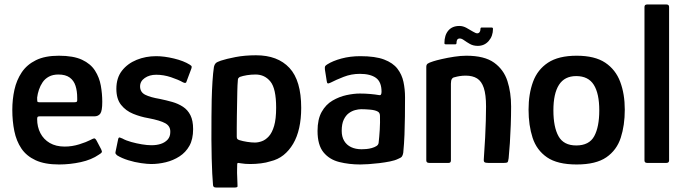

<svg xmlns="http://www.w3.org/2000/svg" viewBox="-20 -728 3063 858"><path d="M35 -237Q35 -284 44.5 -327Q54 -370 77 -404.5Q100 -439 140.5 -459Q181 -479 243 -479Q308 -479 346.5 -461Q385 -443 404.5 -412.5Q424 -382 430.5 -345.5Q437 -309 437 -273Q437 -232 428 -220Q419 -208 401 -208H156Q151 -208 148.5 -206Q146 -204 146 -196Q146 -161 160.5 -133Q175 -105 202.5 -89Q230 -73 269 -73Q302 -73 334 -83Q366 -93 383 -102Q394 -108 400 -109.5Q406 -111 413 -97L432 -61Q437 -51 434.5 -47Q432 -43 422 -37Q389 -14 341 -3.5Q293 7 244 7Q180 7 139 -12Q98 -31 75.5 -64.5Q53 -98 44 -142.5Q35 -187 35 -237ZM325 -291Q325 -321 317.5 -344.5Q310 -368 291.5 -381.5Q273 -395 241 -395Q216 -395 198.5 -385.5Q181 -376 170.5 -360.5Q160 -345 154 -327Q148 -309 146 -292Q146 -278 147 -274.5Q148 -271 156 -271H312Q321 -271 323.5 -274Q326 -277 325 -291Z M508 -106Q510 -115 515.5 -113.5Q521 -112 527 -109Q543 -100 566.5 -93.5Q590 -87 614 -83Q638 -79 657 -79Q680 -79 698.5 -85Q717 -91 729 -104Q741 -117 741 -138Q742 -164 719 -177Q696 -190 643 -200Q608 -206 575 -219.5Q542 -233 521 -259.5Q500 -286 500 -331Q500 -380 525 -412Q550 -444 590.5 -460.5Q631 -477 678 -477Q714 -477 757.5 -466.5Q801 -456 828 -439Q836 -434 836.5 -430.5Q837 -427 835 -421L814 -365Q812 -353 798 -360Q777 -372 744 -383Q711 -394 678 -394Q648 -394 627 -379.5Q606 -365 606 -342Q606 -316 629 -304.5Q652 -293 694 -286Q723 -280 749.5 -272.5Q776 -265 797.5 -251Q819 -237 831 -213Q843 -189 843 -151Q843 -106 826.5 -76.5Q810 -47 782 -29Q754 -11 721 -3Q688 5 656 5Q639 5 610.5 1Q582 -3 553 -12Q524 -21 503 -34Q500 -37 497.5 -40Q495 -43 496 -48Z M932 100Q928 56 926 -20Q924 -96 925 -206Q925 -241 926 -282.5Q927 -324 929.5 -363.5Q932 -403 936 -429Q938 -439 943.5 -445Q949 -451 967 -457Q991 -465 1032.5 -473Q1074 -481 1124 -481Q1221 -481 1273.5 -424.5Q1326 -368 1326 -246Q1326 -197 1317 -156.5Q1308 -116 1290 -85.5Q1272 -55 1247 -35Q1222 -15 1188 -7Q1170 -1 1146 2Q1122 5 1098.5 5Q1075 5 1058 2Q1049 0 1044.5 0Q1040 0 1040 7Q1040 14 1039.5 29.5Q1039 45 1040 61.5Q1041 78 1041 89Q1042 100 1041.5 105Q1041 110 1028 110H947Q940 110 936.5 108Q933 106 932 100ZM1038 -117Q1038 -109 1041 -106.5Q1044 -104 1049 -102Q1065 -97 1084.5 -94Q1104 -91 1119 -91Q1134 -91 1150.5 -97Q1167 -103 1181.5 -119Q1196 -135 1205 -165.5Q1214 -196 1214 -247Q1214 -332 1188.5 -363.5Q1163 -395 1122 -395Q1102 -395 1083.5 -392Q1065 -389 1051 -384Q1048 -382 1045.5 -379Q1043 -376 1043 -371Q1041 -348 1040.5 -321Q1040 -294 1039.5 -265.5Q1039 -237 1038.5 -209Q1038 -181 1038 -157Q1038 -133 1038 -117Z M1590 7Q1540 7 1496 -4Q1452 -15 1425.5 -47.5Q1399 -80 1399 -143Q1399 -195 1417.5 -228Q1436 -261 1466 -278.5Q1496 -296 1528.5 -303Q1561 -310 1588 -310Q1612 -310 1634.5 -308Q1657 -306 1674 -303Q1685 -300 1685 -318Q1685 -362 1660 -380Q1635 -398 1588 -398Q1550 -398 1515.5 -384.5Q1481 -371 1458 -359Q1448 -354 1444.5 -355.5Q1441 -357 1440 -366L1432 -417Q1431 -427 1432.5 -431Q1434 -435 1442 -440Q1467 -456 1506 -466.5Q1545 -477 1590 -477Q1657 -477 1696.5 -462Q1736 -447 1756 -421Q1776 -395 1783 -362Q1790 -329 1790 -293Q1790 -248 1789.5 -207Q1789 -166 1787.5 -126Q1786 -86 1782 -45Q1780 -34 1776 -28.5Q1772 -23 1759 -18Q1745 -11 1722.5 -6.5Q1700 -2 1675 1Q1650 4 1627.5 5.5Q1605 7 1590 7ZM1596 -61Q1605 -61 1617 -62Q1629 -63 1641.5 -66.5Q1654 -70 1662.5 -75.5Q1671 -81 1672 -90Q1675 -116 1677 -148.5Q1679 -181 1678 -210Q1678 -225 1667 -230Q1656 -236 1634.5 -238Q1613 -240 1594 -240Q1582 -240 1567 -236Q1552 -232 1538.5 -222Q1525 -212 1516 -193Q1507 -174 1507 -143Q1507 -117 1518 -98.5Q1529 -80 1549 -70.5Q1569 -61 1596 -61Z M1898 0Q1885 0 1885 -11Q1885 -116 1885 -220.5Q1885 -325 1885 -429Q1885 -439 1891 -443.5Q1897 -448 1916 -454Q1928 -458 1954 -464Q1980 -470 2009.5 -474.5Q2039 -479 2064 -479Q2145 -479 2188 -448Q2231 -417 2247.5 -366Q2264 -315 2264 -252Q2264 -212 2262.5 -170Q2261 -128 2258.5 -89Q2256 -50 2253 -21Q2251 -5 2247.5 -2.5Q2244 0 2232 0H2162Q2150 0 2145.5 -3Q2141 -6 2142 -17Q2142 -22 2144 -49Q2146 -76 2148 -113.5Q2150 -151 2151 -188.5Q2152 -226 2152 -252Q2152 -305 2142 -335Q2132 -365 2112 -377.5Q2092 -390 2061 -390Q2047 -390 2034.5 -388Q2022 -386 2012 -383Q2004 -382 1999.5 -375.5Q1995 -369 1995 -354Q1995 -307 1995 -250Q1995 -193 1995 -132.5Q1995 -72 1995 -11Q1995 0 1985 0ZM1972 -530Q1966 -530 1966 -535Q1966 -571 1983.5 -591.5Q2001 -612 2033 -612Q2049 -612 2064.5 -603.5Q2080 -595 2093 -587Q2106 -579 2113 -579Q2119 -579 2123 -584Q2127 -589 2127 -598Q2127 -605 2132 -605H2177Q2183 -605 2183 -599Q2183 -567 2164 -545Q2145 -523 2115 -523Q2095 -523 2080 -531.5Q2065 -540 2054 -548Q2043 -556 2035 -556Q2027 -556 2023.5 -551Q2020 -546 2020 -536Q2020 -530 2015 -530Z M2557 7Q2471 7 2424.5 -25Q2378 -57 2360 -112.5Q2342 -168 2342 -238Q2342 -308 2362 -362.5Q2382 -417 2429 -448Q2476 -479 2557 -479Q2638 -479 2684.5 -448Q2731 -417 2751.5 -362.5Q2772 -308 2772 -238Q2772 -168 2754 -112.5Q2736 -57 2689.5 -25Q2643 7 2557 7ZM2555 -78Q2613 -78 2635.5 -119.5Q2658 -161 2658 -235Q2658 -310 2633.5 -349Q2609 -388 2555 -388Q2503 -388 2478 -349Q2453 -310 2453 -235Q2453 -160 2476 -119Q2499 -78 2555 -78Z M2860 -11V-697Q2860 -708 2872 -708H2958Q2970 -708 2970 -697V-11Q2970 0 2958 0H2872Q2860 0 2860 -11Z"/></svg>

Font: Glory Thin SemiBold
Style: Regular
Weight: 600
Version: Version 1.011